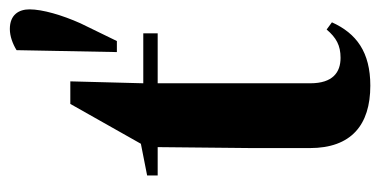

<svg xmlns="http://www.w3.org/2000/svg" viewBox="-216 -560 791 400"><g transform="rotate(-90 180.0 -360.5)"><path d="M201 15C271 15 310 -14 333 -65L318 -76C301 -56 285 -47 259 -47C229 -47 206 -63 206 -110V-428H310V-458H206L210 -610H163L80 -463L14 -450V-428H73L71 -231V-111C71 -25 119 15 201 15ZM319 -736C304 -736 288 -730 275 -722L271 -513H294L331 -589C348 -627 360 -668 360 -695C360 -717 349 -736 319 -736Z"/></g></svg>

Font: Source Serif 4 Display
Style: Bold
Weight: 700
Designer: Frank Grießhammer
Foundry: Adobe Systems Incorporated
Version: Version 4.004;hotconv 1.0.117;makeotfexe 2.5.65602